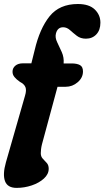

<svg xmlns="http://www.w3.org/2000/svg" viewBox="-31 -747 521 958"><path d="M31.5 -389Q31.5 -407.5 45.5 -419.2Q59.5 -431 83 -431H125.5L142 -497Q167 -604 216.2 -665.5Q265.5 -727 357.5 -727Q413.5 -727 441.8 -699.8Q470 -672.5 470 -634Q470 -597 449.8 -575.5Q429.5 -554 397.5 -554Q371 -554 352.5 -568.2Q334 -582.5 318.2 -596.8Q302.5 -611 284 -611Q256 -611 248 -579.5Q243 -559.5 254.2 -536.5Q265.5 -513.5 277.2 -487Q289 -460.5 286.5 -430.5H326Q353 -430.5 368 -422.2Q383 -414 383 -390.5Q383 -359.5 356.8 -336.8Q330.5 -314 296.5 -314H256L178.5 -27.5Q175 -13.5 173.8 -2.5Q172.5 8.5 172.5 17.5Q172.5 34 182.2 44.5Q192 55 202 65.8Q212 76.5 212 95Q212 122 188.2 143.8Q164.5 165.5 127.8 178Q91 190.5 52 190.5Q6.5 190.5 -6 156.8Q-18.5 123 -1.5 63L94 -270Q102 -296.5 96 -312Q90 -327.5 68.5 -338.5Q50.5 -351 41 -362.8Q31.5 -374.5 31.5 -389Z"/></svg>

Font: Fraunces 72pt S100
Style: Bold Italic
Weight: 700
Italic angle: -16°
Version: Version 1.000; ttfautohint (v1.8.3)